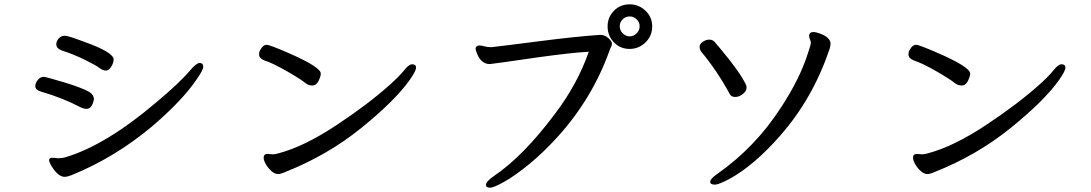

<svg xmlns="http://www.w3.org/2000/svg" viewBox="-20 -831 5040 887"><path d="M380 -328Q369 -328 355 -334Q269 -379 172 -407Q143 -415 143 -433Q143 -448 155 -462Q167 -476 181 -476Q192 -476 275 -451Q358 -426 393 -406Q414 -392 414 -372Q405 -328 380 -328ZM279 -14Q249 -14 219 -62Q207 -82 207 -90Q207 -102 220 -102Q232 -102 244 -100Q272 -100 287 -106Q471 -162 703 -359Q813 -451 861 -509Q888 -540 902 -540Q919 -540 919 -522Q919 -508 889 -465Q822 -366 680 -245Q510 -103 311 -22Q290 -14 279 -14ZM265 -598Q240 -607 240 -627Q240 -640 251 -653Q262 -666 280 -666Q295 -666 374 -636Q505 -589 505 -556Q505 -541 494 -523Q483 -505 469 -505Q455 -505 439.5 -517Q424 -529 372.5 -554.5Q321 -580 265 -598Z M1264 -27Q1249 -27 1233.5 -41Q1218 -55 1208 -72.5Q1198 -90 1198 -103Q1198 -120 1217 -120L1239 -118Q1252 -118 1268 -123Q1387 -155 1535.5 -253.5Q1684 -352 1784 -442Q1827 -481 1848 -507.5Q1869 -534 1884 -534Q1902 -534 1902 -519Q1902 -503 1873 -462Q1807 -368 1650.5 -241Q1494 -114 1297 -36Q1277 -27 1264 -27ZM1423 -436Q1407 -436 1394 -445Q1370 -465 1304.5 -502.5Q1239 -540 1201 -552Q1177 -562 1177 -579Q1177 -594 1183 -601Q1195 -624 1212 -624Q1226 -624 1313 -586Q1462 -521 1462 -491Q1462 -478 1451.5 -457Q1441 -436 1423 -436Z M2245 36Q2225 36 2225 24Q2225 7 2262 -18Q2397 -109 2543 -304Q2648 -442 2700 -592Q2622 -588 2464 -566Q2251 -535 2243 -535Q2203 -535 2184 -583Q2177 -600 2177 -605Q2177 -619 2193 -621Q2205 -621 2218 -617Q2231 -613 2250 -613Q2304 -619 2471 -640.5Q2638 -662 2752 -670Q2774 -670 2790.5 -655Q2807 -640 2807 -630Q2807 -621 2803 -614Q2799 -607 2796 -598Q2718 -379 2559 -202Q2490 -126 2424.5 -72.5Q2359 -19 2310 8.5Q2261 36 2245 36ZM2935 -710Q2935 -728 2921.5 -741.5Q2908 -755 2889 -755Q2870 -755 2856.5 -741.5Q2843 -728 2843 -710Q2843 -691 2857 -677Q2871 -663 2889 -663Q2907 -663 2921 -677Q2935 -691 2935 -710ZM2889 -605Q2845 -605 2816 -635.5Q2787 -666 2787 -709Q2787 -751 2816 -781Q2845 -811 2889 -811Q2931 -811 2962 -781.5Q2993 -752 2993 -709Q2993 -665 2962 -635Q2931 -605 2889 -605Z M3377 -383Q3358 -383 3351 -397Q3293 -504 3219 -593Q3212 -603 3212 -615Q3212 -628 3227 -638Q3242 -648 3257 -648Q3273 -648 3283 -635.5Q3293 -623 3313 -600Q3400 -496 3427 -438Q3429 -431 3429 -427Q3429 -410 3411.5 -396.5Q3394 -383 3377 -383ZM3283 22Q3261 22 3261 9Q3261 -5 3293 -27Q3470 -151 3589 -336Q3676 -469 3712 -584Q3726 -625 3726 -633Q3726 -640 3722 -648.5Q3718 -657 3718 -665Q3718 -683 3738 -683Q3749 -683 3768 -676Q3817 -658 3817 -629Q3817 -621 3812 -603Q3734 -374 3584 -204Q3462 -65 3349 -4Q3300 22 3283 22Z M4264 -27Q4249 -27 4233.5 -41Q4218 -55 4208 -72.5Q4198 -90 4198 -103Q4198 -120 4217 -120L4239 -118Q4252 -118 4268 -123Q4387 -155 4535.5 -253.5Q4684 -352 4784 -442Q4827 -481 4848 -507.5Q4869 -534 4884 -534Q4902 -534 4902 -519Q4902 -503 4873 -462Q4807 -368 4650.5 -241Q4494 -114 4297 -36Q4277 -27 4264 -27ZM4423 -436Q4407 -436 4394 -445Q4370 -465 4304.5 -502.5Q4239 -540 4201 -552Q4177 -562 4177 -579Q4177 -594 4183 -601Q4195 -624 4212 -624Q4226 -624 4313 -586Q4462 -521 4462 -491Q4462 -478 4451.5 -457Q4441 -436 4423 -436Z"/></svg>

Font: LXGW WenKai Lite
Style: Bold
Weight: 700
Designer: LXGW / Fontworks Inc.
Foundry: LXGW / Fontworks Inc.
Version: Version 1.330;April 28, 2024